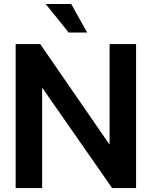

<svg xmlns="http://www.w3.org/2000/svg" viewBox="-20 -950 767 970"><path d="M667.5 -727.5V0H546.4L194.3 -505.4H192.9V0H59.1V-727.5H183.1L532.2 -221.2H533.7V-727.5ZM327.1 -785.6 210.9 -929.7H339.8L420.4 -785.6Z"/></svg>

Font: Inter Display Semi Bold
Style: Regular
Weight: 600
Designer: Rasmus Andersson
Foundry: rsms
Version: Version 4.000;git-37864ae